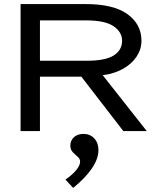

<svg xmlns="http://www.w3.org/2000/svg" viewBox="-20 -643 790 942"><path d="M81 0V-623H400Q537 -623 605.5 -573.5Q674 -524 674 -443Q674 -401 650 -365Q626 -329 583 -305Q540 -281 484 -274L700 0H585L379 -267H176V0ZM176 -345H407Q497 -345 538 -371Q579 -397 579 -443Q579 -486 537 -514.5Q495 -543 402 -543H176ZM339 279 301 238Q335 215 354 191.5Q373 168 373 150Q373 136 361 126Q349 116 337 103.5Q325 91 325 71Q325 47 342.5 30.5Q360 14 390 14Q422 14 442.5 36Q463 58 463 93Q463 137 430 184.5Q397 232 339 279Z"/></svg>

Font: Inconsolata ExtraExpanded Medium
Style: Regular
Weight: 500
Width: 8
Monospace: yes
Designer: Raph Levien, Cyreal, Brenton Simpson
Foundry: Raph Levien, Cyreal, Google
Version: Version 3.001; ttfautohint (v1.8.2.53-6de2)